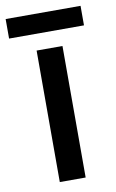

<svg xmlns="http://www.w3.org/2000/svg" viewBox="-98 -731 468 775"><g transform="rotate(-10 135.5 -343.0)"><path d="M289 -686H-18V-606H289ZM189 0V-539H83V0Z"/></g></svg>

Font: Noto Sans Arabic UI Md
Style: Regular
Weight: 500
Designer: Monotype Design Team, Nadine Chahine and Nizar Qandah
Foundry: Monotype Imaging Inc.
Version: Version 2.010